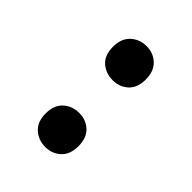

<svg xmlns="http://www.w3.org/2000/svg" viewBox="-4 -883 426 426"><g transform="rotate(-45 209.0 -670.0)"><path d="M49.3 -669.4Q49.3 -691.4 63 -706.5Q76.7 -721.7 102.5 -721.7Q128.9 -721.7 142.6 -706.5Q156.2 -691.4 156.2 -669.4Q156.2 -648.4 142.6 -633.5Q128.9 -618.7 102.5 -618.7Q76.7 -618.7 63 -633.5Q49.3 -648.4 49.3 -669.4ZM259.8 -668.5Q259.8 -690.4 273.2 -705.6Q286.6 -720.7 313 -720.7Q338.9 -720.7 352.8 -705.6Q366.7 -690.4 366.7 -668.5Q366.7 -647.5 352.8 -632.6Q338.9 -617.7 313 -617.7Q286.6 -617.7 273.2 -632.6Q259.8 -647.5 259.8 -668.5Z"/></g></svg>

Font: RobotoDEMO
Style: Regular
Weight: 400
Designer: Christian Robertson
Foundry: Google
Version: Version 2.136